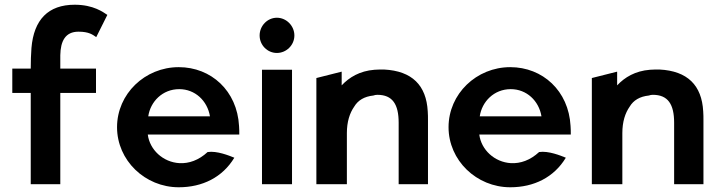

<svg xmlns="http://www.w3.org/2000/svg" viewBox="-20 -779 3043 812"><path d="M434 -716C417 -727 376 -759 296 -759C184 -759 123 -696 113 -576C111 -549 110 -520 110 -489H32V-386H110V0H235V-386H386V-489H235V-545C236 -605 256 -645 312 -645C357 -645 372 -632 387 -622Z M605 -210H992C992 -222 992 -234 991 -246C983 -395 873 -495 736 -495C593 -495 475 -382 475 -241C475 -101 593 13 736 13C836 13 921 -29 971 -112C949 -121 897 -142 858 -136C820 -101 779 -87 739 -89C669 -93 613 -146 605 -210ZM868 -287H607C616 -349 667 -402 738 -402C805 -402 857 -353 868 -287Z M1078 -629C1078 -588 1111 -555 1151 -555C1191 -555 1225 -588 1225 -629C1225 -670 1191 -704 1151 -704C1111 -704 1078 -670 1078 -629ZM1215 0V-484H1088V0Z M1790 0V-270C1790 -283 1790 -295 1789 -308C1783 -418 1723 -479 1604 -485C1591 -485 1577 -485 1564 -484C1501 -479 1457 -452 1425 -418V-476L1318 -449V0H1447V-216C1447 -264 1459 -301 1478 -328C1494 -355 1521 -371 1559 -375C1564 -377 1570 -378 1576 -378C1640 -378 1666 -338 1666 -260V0Z M2007 -210H2394C2394 -222 2394 -234 2393 -246C2385 -395 2275 -495 2138 -495C1995 -495 1877 -382 1877 -241C1877 -101 1995 13 2138 13C2238 13 2323 -29 2373 -112C2351 -121 2299 -142 2260 -136C2222 -101 2181 -87 2141 -89C2071 -93 2015 -146 2007 -210ZM2270 -287H2009C2018 -349 2069 -402 2140 -402C2207 -402 2259 -353 2270 -287Z M2955 0V-270C2955 -283 2955 -295 2954 -308C2948 -418 2888 -479 2769 -485C2756 -485 2742 -485 2729 -484C2666 -479 2622 -452 2590 -418V-476L2483 -449V0H2612V-216C2612 -264 2624 -301 2643 -328C2659 -355 2686 -371 2724 -375C2729 -377 2735 -378 2741 -378C2805 -378 2831 -338 2831 -260V0Z"/></svg>

Font: Bluebird
Style: Regular
Weight: 400
Designer: Jasper
Foundry: Cannot Into Space Fonts
Version: Version 0.98